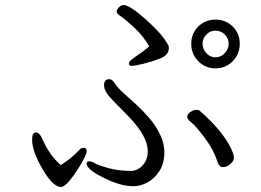

<svg xmlns="http://www.w3.org/2000/svg" viewBox="-20 -736 1040 764"><path d="M574 -551Q550 -593 514.5 -626Q479 -659 461.5 -670.5Q444 -682 444 -689Q444 -696 452.5 -706Q461 -716 472 -716Q496 -716 560.5 -658.5Q625 -601 648 -559Q652 -554 652 -546Q652 -517 619 -504Q586 -491 551.5 -482.5Q517 -474 505 -474Q493 -474 493 -483Q493 -492 510 -504Q547 -529 574 -551ZM934 -562Q934 -521 906 -492.5Q878 -464 837.5 -464Q797 -464 769 -492.5Q741 -521 741 -562Q741 -603 769 -630.5Q797 -658 837.5 -658Q878 -658 906 -630.5Q934 -603 934 -562ZM786 -562Q786 -541 801 -524.5Q816 -508 837.5 -508Q859 -508 874.5 -524.5Q890 -541 890 -562Q890 -583 874.5 -598.5Q859 -614 837.5 -614Q816 -614 801 -598.5Q786 -583 786 -562ZM568 -134Q568 -194 492 -272Q461 -304 427.5 -338Q394 -372 394 -396.5Q394 -421 415 -421Q426 -421 437 -404Q448 -387 470 -367Q492 -347 520 -322Q634 -218 634 -131Q634 -86 614.5 -55.5Q595 -25 566.5 -10Q538 5 512 5Q458 5 394 -28Q325 -61 325 -85Q325 -94 335 -94Q345 -94 357 -86.5Q369 -79 409.5 -67.5Q450 -56 501 -56Q527 -56 547.5 -78Q568 -100 568 -134ZM898 -148Q911 -121 911 -108.5Q911 -96 897 -83.5Q883 -71 868 -71Q853 -71 846 -90Q831 -139 795 -187Q759 -235 742 -248Q725 -261 725 -271.5Q725 -282 738 -290.5Q751 -299 761 -299Q771 -299 775 -295Q864 -217 898 -148ZM108 -182Q108 -209 122.5 -209Q137 -209 147 -186Q177 -117 222 -79Q267 -108 294 -138Q302 -148 313.5 -148Q325 -148 325 -134.5Q325 -121 298 -76Q246 8 223 8Q191 8 150.5 -61Q110 -130 108 -174Z"/></svg>

Font: LXGW Bright TC
Style: Regular
Weight: 400
Designer: Christian Thalmann (Catharsis Fonts)
Foundry: LXGW / Christian Thalmann (Catharsis Fonts) / Fontworks Inc.
Version: Version 5.501